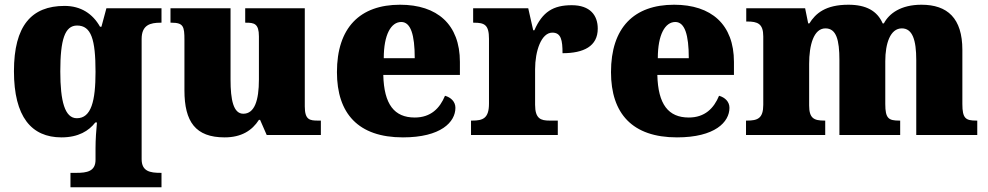

<svg xmlns="http://www.w3.org/2000/svg" viewBox="-20 -571 4177 812"><path d="M278 221H663V160H659C615 160 579 154 579 102V-406C579 -466 616 -475 659 -475H663V-536H430L409 -458H403C372 -513 322 -546 253 -546C113 -546 39 -462 39 -270C39 -77 113 10 240 10C312 10 356 -18 383 -53H390C387 -23 384 20 384 56V105C384 154 347 160 304 160H278ZM305 -71C254 -71 235 -143 235 -269C235 -403 254 -463 306 -463C366 -463 384 -404 384 -267C384 -144 366 -71 305 -71Z M930 10C1001 10 1046 -19 1075 -64H1080L1108 0H1337V-61H1325C1290 -61 1269 -64 1269 -121V-536H1017V-475H1021C1055 -475 1075 -471 1075 -417V-235C1075 -145 1056 -90 1009 -90C967 -90 955 -149 955 -234V-536H701V-475H705C756 -475 760 -459 760 -402V-189C760 -56 807 10 930 10Z M1684 10C1845 10 1906 -55 1906 -115C1906 -141 1887 -159 1862 -166C1840 -113 1802 -74 1734 -74C1648 -74 1604 -129 1601 -254H1925V-309C1925 -468 1829 -551 1672 -551C1502 -551 1405 -454 1405 -266C1405 -91 1495 10 1684 10ZM1734 -325H1603C1603 -425 1634 -478 1677 -478C1717 -478 1734 -424 1734 -325Z M1972 0H2339V-61H2304C2267 -61 2243 -69 2243 -128V-278C2243 -355 2269 -433 2316 -433C2353 -433 2359 -401 2359 -346C2448 -346 2508 -375 2508 -450C2508 -506 2476 -549 2398 -549C2320 -549 2274 -521 2240 -443H2235L2214 -536H1981V-475H1985C2029 -475 2048 -466 2048 -407V-133C2048 -70 2022 -61 1977 -61H1972Z M2843 10C3004 10 3065 -55 3065 -115C3065 -141 3046 -159 3021 -166C2999 -113 2961 -74 2893 -74C2807 -74 2763 -129 2760 -254H3084V-309C3084 -468 2988 -551 2831 -551C2661 -551 2564 -454 2564 -266C2564 -91 2654 10 2843 10ZM2893 -325H2762C2762 -425 2793 -478 2836 -478C2876 -478 2893 -424 2893 -325Z M3135 0H3470V-61H3466C3422 -61 3402 -71 3402 -125V-301C3402 -380 3421 -451 3471 -451C3517 -451 3530 -402 3530 -317V0H3787V-61H3783C3738 -61 3724 -70 3724 -131V-312C3724 -387 3745 -451 3794 -451C3839 -451 3855 -402 3855 -317V0H4113V-61H4109C4064 -61 4050 -70 4050 -131V-360C4050 -494 3987 -551 3877 -551C3790 -551 3740 -514 3718 -472H3713C3690 -525 3643 -551 3568 -551C3471 -551 3429 -514 3403 -472H3398L3385 -536H3136V-480H3140C3184 -480 3208 -471 3208 -417V-128C3208 -70 3184 -61 3139 -61H3135Z"/></svg>

Font: Noto Serif Lao Black
Style: Regular
Weight: 900
Designer: Monotype Design Team
Foundry: Monotype Imaging Inc.
Version: Version 2.003